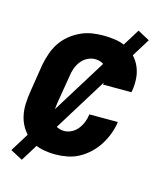

<svg xmlns="http://www.w3.org/2000/svg" viewBox="-100 -664 701 808"><g transform="rotate(15 250.0 -260.0)"><path d="M200 8Q170 8 142 2Q114 -4 92 -19.5Q70 -35 54 -58Q38 -81 31 -108Q24 -135 25 -164.5Q26 -194 31 -223L50 -343Q55 -368 63.5 -393Q72 -418 86.5 -440Q101 -462 122 -479.5Q143 -497 167.5 -508.5Q192 -520 217 -524Q242 -528 267 -528Q294 -528 320 -524Q346 -520 368 -509Q390 -498 407 -480Q424 -462 434 -439Q444 -416 446 -390Q448 -364 444 -338L442 -328H318L319 -333Q321 -349 320 -365.5Q319 -382 311.5 -395.5Q304 -409 290 -416Q276 -423 259 -423Q242 -423 225.5 -414.5Q209 -406 198 -391.5Q187 -377 181 -360Q175 -343 173 -326L153 -206Q151 -194 150 -181.5Q149 -169 150.5 -157Q152 -145 155.5 -134Q159 -123 166.5 -114.5Q174 -106 185.5 -101.5Q197 -97 209 -97Q226 -97 242 -105Q258 -113 269 -127Q280 -141 286.5 -157.5Q293 -174 295 -191V-192H419V-189Q415 -163 405.5 -138Q396 -113 381.5 -90Q367 -67 346.5 -47.5Q326 -28 302 -15Q278 -2 251.5 3Q225 8 200 8ZM70 66 17 38 404 -586 456 -558Z"/></g></svg>

Font: Iosevka Extrabold Oblique
Style: Regular
Weight: 800
Italic angle: -9°
Monospace: yes
Designer: Belleve Invis
Foundry: Belleve Invis
Version: Version 32.5.0; ttfautohint (v1.8.4)